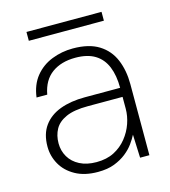

<svg xmlns="http://www.w3.org/2000/svg" viewBox="-99 -706 705 798"><g transform="rotate(-15 254.0 -307.5)"><path d="M225 12Q168 12 128.5 -10Q89 -32 69 -67.5Q49 -103 49 -144Q49 -198 74.5 -233Q100 -268 145.5 -285Q191 -302 252 -302H404Q404 -355 388.5 -393Q373 -431 340.5 -451Q308 -471 256 -471Q195 -471 155 -442Q115 -413 104 -353H58Q65 -407 93.5 -442Q122 -477 165 -494Q208 -511 256 -511Q325 -511 367.5 -484.5Q410 -458 429.5 -411.5Q449 -365 449 -306V0H409L405 -100Q397 -84 383 -64.5Q369 -45 347.5 -28Q326 -11 296.5 0.5Q267 12 225 12ZM230 -29Q274 -29 306 -45.5Q338 -62 360 -89.5Q382 -117 393 -149Q404 -181 404 -212V-263H255Q195 -263 160.5 -247.5Q126 -232 111.5 -205.5Q97 -179 97 -145Q97 -113 112.5 -86.5Q128 -60 158 -44.5Q188 -29 230 -29ZM88 -589V-627H411V-589Z"/></g></svg>

Font: DM Sans 20pt ExtraLight
Style: Regular
Weight: 250
Version: Version 4.004;gftools[0.9.30]